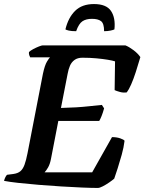

<svg xmlns="http://www.w3.org/2000/svg" viewBox="-30 -928 713 948"><path d="M453 0Q423 0 375 -2Q327 -4 271 -7.5Q215 -11 160 -15.5Q105 -20 60 -25Q15 -30 -10 -35Q-8 -44 -3.5 -53Q1 -62 5 -65L36 -69Q58 -72 70.5 -82.5Q83 -93 91 -114.5Q99 -136 106 -172L182 -564Q191 -606 202 -624Q213 -642 217 -645H119Q117 -649 114.5 -655.5Q112 -662 113 -671Q120 -678 134 -685.5Q148 -693 162 -698.5Q176 -704 181 -704H589Q607 -697 629 -680.5Q651 -664 663 -646Q652 -608 640.5 -572.5Q629 -537 617.5 -511Q606 -485 596 -472Q580 -469 562 -474Q544 -479 536 -483L538 -625Q526 -629 502 -633Q478 -637 446 -640Q414 -643 377 -643Q353 -643 338 -632Q323 -621 315.5 -603.5Q308 -586 304 -564L271 -395Q312 -396 345.5 -398Q379 -400 410.5 -403.5Q442 -407 473 -410L484 -393Q478 -371 471.5 -355Q465 -339 460 -331H258L222 -145Q217 -118 207.5 -101.5Q198 -85 190 -77H425L523 -251Q546 -251 563.5 -245Q581 -239 585 -233Q581 -200 571 -164Q561 -128 551 -97Q541 -66 534 -46Q525 -38 509 -27Q493 -16 477.5 -8Q462 0 453 0ZM346 -774Q323 -774 310 -777Q297 -780 293 -783Q307 -841 341 -874.5Q375 -908 434 -908Q495 -908 518 -874Q541 -840 535 -783Q530 -780 515.5 -777Q501 -774 484 -774Q484 -812 469 -823.5Q454 -835 424 -835Q395 -835 377 -823Q359 -811 346 -774Z"/></svg>

Font: Texturina 12pt
Style: Bold Italic
Weight: 700
Italic angle: -11°
Designer: Guillermo Torres Carreño
Foundry: Omnibus-Type
Version: Version 1.002